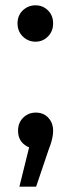

<svg xmlns="http://www.w3.org/2000/svg" viewBox="-20 -555 267 723"><path d="M114 -398Q86 -398 66 -417.5Q46 -437 46 -467Q46 -497 66 -516Q86 -535 114 -535Q141 -535 160.5 -516Q180 -497 180 -467Q180 -437 160.5 -417.5Q141 -398 114 -398ZM53 148 103 -54 116 4Q87 4 67.5 -14Q48 -32 48 -63Q48 -93 67.5 -112Q87 -131 115 -131Q144 -131 162 -111.5Q180 -92 180 -63Q180 -53 178.5 -43.5Q177 -34 173.5 -21.5Q170 -9 163 9L116 148Z"/></svg>

Font: MOST Montserrat Medium
Style: Regular
Weight: 500
Designer: Julieta Ulanovsky
Foundry: Julieta Ulanovsky
Version: Version 8.000;March 11, 2024;FontCreator 15.0.0.2926 64-bit